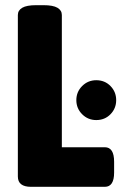

<svg xmlns="http://www.w3.org/2000/svg" viewBox="-20 -722 476 742"><path d="M100 0Q49 0 49 -40V-664Q49 -682 66 -692Q83 -702 120 -702H148Q185 -702 202 -692Q219 -682 219 -664V-153H385Q421 -153 421 -97V-55Q421 0 385 0ZM352 -258Q320 -258 297.5 -280.5Q275 -303 275 -335Q275 -367 297.5 -389.5Q320 -412 352 -412Q385 -412 407 -389.5Q429 -367 429 -335Q429 -303 407 -280.5Q385 -258 352 -258Z"/></svg>

Font: Asap Semi Condensed ExtraBold
Style: Regular
Weight: 800
Width: 4
Designer: Pablo Cosgaya
Foundry: Omnibus-Type
Version: Version 3.001; ttfautohint (v1.8.4.7-5d5b)